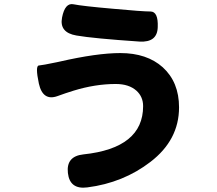

<svg xmlns="http://www.w3.org/2000/svg" viewBox="-20 -832 1040 919"><path d="M398 65Q314 76 305 -4Q296 -84 379 -93Q665 -123 665 -324Q665 -369 633 -398Q597 -430 534 -430Q436 -430 332 -398Q293 -386 255 -372Q185 -347 166 -432Q148 -517 166 -518.5Q184 -520 251 -534L265 -537Q444 -578 556 -578Q683 -578 759 -510Q837 -439 837 -318Q837 -162 700 -57Q570 43 398 65ZM735 -702Q733 -628 648 -633Q427 -648 346 -662Q263 -676 277 -748Q291 -820 332 -811.5Q373 -803 522 -790Q662 -777 700 -777Q738 -777 735 -702Z"/></svg>

Font: Resource Han Rounded TW Heavy
Style: Regular
Weight: 900
Designer: Cyano Hao (round all glyphs); Ryoko NISHIZUKA 西塚涼子 (kana, bopomofo & ideographs); Paul D. Hunt (Latin, Greek & Cyrillic)
Foundry: Cyano Hao
Version: 0.990